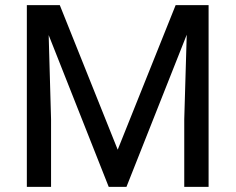

<svg xmlns="http://www.w3.org/2000/svg" viewBox="-20 -731 922 751"><path d="M85 0V-710.9H213.9L440.4 -145.5L667 -710.9H795.9V0H700.7V-264.6L710.4 -595.2L474.6 0H405.3L170.4 -593.8L179.7 -264.6V0Z"/></svg>

Font: Bert Sans Medium
Style: Regular
Weight: 500
Designer: Christian Robertson, Adam Twardoch, & Cristiano Sobral
Foundry: Google
Version: Version 12.135;January 10, 2020;FontCreator 12.0.0.2547 64-b